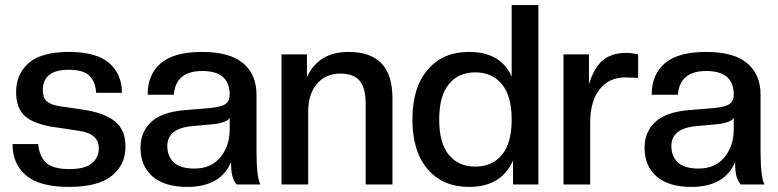

<svg xmlns="http://www.w3.org/2000/svg" viewBox="-20 -732 3088 762"><path d="M253.9 9.8Q137.7 9.8 83.7 -35.6Q29.8 -81.1 29.8 -160.2H131.8Q135.7 -111.8 163.1 -86.4Q190.4 -61 254.9 -61Q317.4 -61 344.7 -84Q372.1 -106.9 372.1 -144Q372.1 -201.7 293 -212.9L198.2 -227.1Q116.2 -238.8 80.1 -270.5Q43.9 -302.2 43.9 -366.2Q43.9 -438.5 94.5 -482.2Q145 -525.9 253.9 -525.9Q362.8 -525.9 413.3 -481.7Q463.9 -437.5 463.9 -363.8H361.8Q359.9 -384.3 355 -398.7Q350.1 -413.1 338.9 -427Q327.6 -440.9 306.2 -448Q284.7 -455.1 252.9 -455.1Q149.9 -455.1 149.9 -374Q149.9 -344.2 165.8 -330.1Q181.6 -315.9 213.9 -311L309.1 -296.9Q393.1 -284.7 435.5 -251Q478 -217.3 478 -149.9Q478 -78.1 423.6 -34.2Q369.1 9.8 253.9 9.8Z M722.7 9.8Q633.8 9.8 585.7 -31.5Q537.6 -72.8 537.6 -146Q537.6 -208 579.6 -247.6Q621.6 -287.1 712.9 -294.9L813 -303.2Q857.9 -307.6 874.8 -319.1Q891.6 -330.6 891.6 -356Q891.6 -450.2 782.7 -450.2Q677.2 -450.2 669.9 -356H565.9Q565.9 -437 618.7 -481.4Q671.4 -525.9 781.7 -525.9Q891.6 -525.9 944.8 -481.2Q998 -436.5 998 -356V-131.8Q998 -27.3 1013.7 0H918.9Q906.7 -15.1 901.9 -34.4Q897 -53.7 897 -88.9Q855.5 9.8 722.7 9.8ZM752 -63Q817.4 -63 854.5 -107.7Q891.6 -152.3 891.6 -219.2V-263.2Q875 -242.2 813 -237.8L746.6 -231.9Q644 -223.6 644 -152.8Q644 -110.8 670.4 -86.9Q696.8 -63 752 -63Z M1537.6 0H1431.2V-321.8Q1431.2 -381.8 1407.7 -410.9Q1384.3 -439.9 1330.6 -439.9Q1272.5 -439.9 1237.8 -399.2Q1203.1 -358.4 1203.1 -288.1V0H1097.2V-516.1H1198.2V-425.8Q1244.6 -525.9 1362.3 -525.9Q1451.2 -525.9 1494.4 -480.2Q1537.6 -434.6 1537.6 -340.8Z M1841.8 9.8Q1736.8 9.8 1676.8 -61Q1616.7 -131.8 1616.7 -257.8Q1616.7 -383.8 1676.8 -454.8Q1736.8 -525.9 1841.8 -525.9Q1966.8 -525.9 2010.7 -428.2V-711.9H2116.7V0H2016.1V-95.2Q1970.2 9.8 1841.8 9.8ZM1866.7 -70.8Q1933.1 -70.8 1971.9 -117.4Q2010.7 -164.1 2010.7 -257.8Q2010.7 -351.1 1971.9 -397.9Q1933.1 -444.8 1866.7 -444.8Q1799.8 -444.8 1761.5 -398.2Q1723.1 -351.6 1723.1 -257.8Q1723.1 -163.6 1761.5 -117.2Q1799.8 -70.8 1866.7 -70.8Z M2322.3 0H2216.3V-516.1H2317.4V-397Q2337.4 -463.9 2372.6 -492.9Q2407.7 -522 2465.3 -522Q2486.3 -522 2512.7 -516.1V-422.9L2461.4 -424.8Q2397.5 -424.8 2359.9 -377.7Q2322.3 -330.6 2322.3 -245.1Z M2723.1 9.8Q2634.3 9.8 2586.2 -31.5Q2538.1 -72.8 2538.1 -146Q2538.1 -208 2580.1 -247.6Q2622.1 -287.1 2713.4 -294.9L2813.5 -303.2Q2858.4 -307.6 2875.2 -319.1Q2892.1 -330.6 2892.1 -356Q2892.1 -450.2 2783.2 -450.2Q2677.7 -450.2 2670.4 -356H2566.4Q2566.4 -437 2619.1 -481.4Q2671.9 -525.9 2782.2 -525.9Q2892.1 -525.9 2945.3 -481.2Q2998.5 -436.5 2998.5 -356V-131.8Q2998.5 -27.3 3014.2 0H2919.4Q2907.2 -15.1 2902.3 -34.4Q2897.5 -53.7 2897.5 -88.9Q2856 9.8 2723.1 9.8ZM2752.4 -63Q2817.9 -63 2855 -107.7Q2892.1 -152.3 2892.1 -219.2V-263.2Q2875.5 -242.2 2813.5 -237.8L2747.1 -231.9Q2644.5 -223.6 2644.5 -152.8Q2644.5 -110.8 2670.9 -86.9Q2697.3 -63 2752.4 -63Z"/></svg>

Font: Creato Display Medium
Style: Regular
Weight: 500
Version: Version 1.000